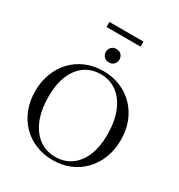

<svg xmlns="http://www.w3.org/2000/svg" viewBox="-236 -1191 1264 1357"><g transform="rotate(30 396.0 -513.0)"><path d="M395.5 -715Q471.5 -715 535.2 -688.5Q599 -662 646 -613.8Q693 -565.5 718.8 -499.5Q744.5 -433.5 744.5 -354Q744.5 -274 718.8 -207.5Q693 -141 646.2 -92Q599.5 -43 536 -16.5Q472.5 10 397 10Q320.5 10 256.5 -16.5Q192.5 -43 145.5 -91.2Q98.5 -139.5 72.8 -205.8Q47 -272 47 -352Q47 -431.5 72.8 -498Q98.5 -564.5 145.2 -613.2Q192 -662 255.8 -688.5Q319.5 -715 395.5 -715ZM400 -19Q475.5 -19 529.8 -57.8Q584 -96.5 613.5 -167.8Q643 -239 643 -336.5Q643 -448 610.8 -526.2Q578.5 -604.5 521.8 -645.5Q465 -686.5 391.5 -686.5Q316 -686.5 261.5 -647.8Q207 -609 177.5 -537.5Q148 -466 148 -368.5Q148 -257 180.2 -179Q212.5 -101 269.2 -60Q326 -19 400 -19ZM396 -786.5Q371 -786.5 355.8 -802.5Q340.5 -818.5 340.5 -841Q340.5 -864 355.8 -880Q371 -896 396 -896Q421.5 -896 436.5 -880Q451.5 -864 451.5 -841Q451.5 -818.5 436.5 -802.5Q421.5 -786.5 396 -786.5ZM257 -995.5V-1036.5H535V-995.5Z"/></g></svg>

Font: Newsreader 60pt
Style: Regular
Weight: 400
Designer: Hugues Gentile
Foundry: Production Type
Version: Version 1.003